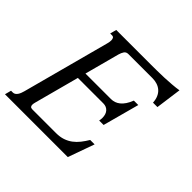

<svg xmlns="http://www.w3.org/2000/svg" viewBox="-242 -918 1107 1107"><g transform="rotate(45 312.0 -364.0)"><path d="M384.8 -412.6Q399.4 -412.6 413.3 -417.2Q427.2 -421.9 439.9 -432.1Q452.6 -442.4 463.9 -459Q475.1 -475.6 484.4 -499.5H520.5L460.4 -276.9H424.3Q426.8 -290.5 426.8 -300.3Q426.8 -330.6 411.6 -347.2Q396.5 -363.8 371.6 -363.8H163.6L90.8 -91.3Q86.9 -78.1 86.9 -68.4Q86.9 -60.1 91.3 -54.9Q95.7 -49.8 106.9 -49.8H299.8Q331.1 -49.8 355.7 -58.1Q380.4 -66.4 400.4 -81.3Q420.4 -96.2 436.5 -116.7Q452.6 -137.2 466.8 -161.1H502.9L445.3 0H-66.9L-56.6 -39.1H-42Q-33.2 -39.1 -26.4 -43.9Q-19.5 -48.8 -14.4 -56.4Q-9.3 -64 -5.9 -73.2Q-2.4 -82.5 0 -91.3L142.6 -624.5Q144.5 -631.3 145.8 -638.9Q147 -646.5 147 -653.3Q147 -663.1 143.1 -669.9Q139.2 -676.8 128.9 -676.8H114.3L124.5 -715.8H407.2Q427.7 -715.8 455.8 -716.1Q483.9 -716.3 514.2 -717.5Q544.4 -718.8 574.5 -721.2Q604.5 -723.6 628.4 -727.5L606.9 -569.3H570.8Q569.3 -594.2 561.3 -612.5Q553.2 -630.9 539.8 -642.8Q526.4 -654.8 508.1 -660.9Q489.7 -667 468.8 -667H272.5Q254.9 -667 246.6 -654.5Q238.3 -642.1 233.4 -624.5L176.8 -412.6Z"/></g></svg>

Font: Arian AMU Serif
Style: Italic
Weight: 400
Italic angle: -15°
Designer: Ruben Hakobyan (Tarumian)
Foundry: Ruben Hakobyan (Tarumian)
Version: Version 1.002